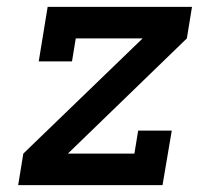

<svg xmlns="http://www.w3.org/2000/svg" viewBox="-20 -540 640 560"><path d="M33 0 48 -92 396 -428H201L190 -361H93L119 -520H540L525 -428L178 -92H372L383 -159H481L454 0Z"/></svg>

Font: Iosevka Etoile SmBdObl
Style: Regular
Weight: 600
Italic angle: -9°
Designer: Belleve Invis
Foundry: Belleve Invis
Version: Version 15.5.2; ttfautohint (v1.8.4)